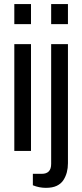

<svg xmlns="http://www.w3.org/2000/svg" viewBox="-20 -738 401 939"><path d="M50 -619.9V-718.1H131.6V-619.9ZM230.2 -619.9V-718.1H312.3V-619.9ZM50 0V-522.2H131.6V0ZM312.3 60.4Q312.3 83.8 306.9 104.5Q301.5 125.1 290.2 142.7Q278.9 160.3 258 170.5Q237.2 180.7 204.4 180.7Q171.6 180.7 140.7 168.1V112.1H184.2Q230.2 112.1 230.2 63.9V-522.2H312.3Z"/></svg>

Font: Puralecka Narrow
Style: Regular
Weight: 400
Designer: Hector Gatti, Marcela Romero, Pablo Cosgaya and Nicolas Silva
Version: Version 1.004;PS 001.004;hotconv 1.0.70;makeotf.lib2.5.58329